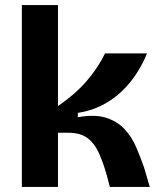

<svg xmlns="http://www.w3.org/2000/svg" viewBox="-20 -735 631 755"><path d="M66 0V-715H208V-318Q239 -339 267.5 -363.5Q296 -388 319.5 -415Q343 -442 361.5 -470Q380 -498 393 -525H558Q543 -487 518.5 -448.5Q494 -410 460.5 -377.5Q427 -345 383 -322Q339 -299 286 -291V-274Q353 -286 397 -272Q441 -258 469.5 -227.5Q498 -197 515 -157.5Q532 -118 546 -78L569 0H412L399 -49Q385 -98 368 -135Q351 -172 323.5 -192.5Q296 -213 248 -213H208V0Z"/></svg>

Font: Bricolage Grotesque 96pt ExtraBold
Style: Bold
Weight: 700
Version: Version 1.001;gftools[0.9.33.dev8+g029e19f]